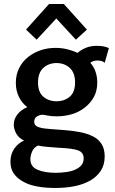

<svg xmlns="http://www.w3.org/2000/svg" viewBox="-20 -726 574 959"><path d="M225.1 -706.1H298.8L414.1 -578.1L358.9 -527.8L261.2 -633.8L163.1 -527.8L109.9 -578.1ZM502.9 -412.1Q496.1 -418.9 486.3 -421.4Q475.6 -423.8 467.8 -423.8Q454.1 -423.8 445.3 -420.4Q435.5 -416.5 431.2 -412.1Q448.2 -393.6 457 -368.2Q465.8 -342.8 465.8 -314Q465.8 -272.5 449.2 -242.2Q432.6 -211.4 403.8 -189Q375.5 -166.5 339.4 -155.8Q303.7 -145 263.2 -145Q235.4 -145 217.3 -148.9Q199.2 -152.8 190.9 -152.8Q179.7 -152.8 165.5 -145Q150.9 -136.7 150.9 -117.2Q150.9 -104.5 160.6 -97.2Q169.9 -90.3 189 -86.4Q204.1 -83.5 236.3 -81.1Q244.1 -80.6 266.1 -78.9Q288.1 -77.1 301.8 -76.2Q343.8 -73.2 380.4 -65.9Q417 -58.6 444.3 -44.9Q471.7 -31.2 487.3 -6.8Q502.9 17.6 502.9 55.2Q502.9 97.2 483.4 127Q463.4 157.2 430.7 175.8Q396 195.3 352.1 204.1Q307.6 212.9 255.9 212.9Q208 212.9 167 205.6Q125.5 198.2 96.2 181.6Q65.4 164.6 48.8 140.6Q32.2 116.7 32.2 81.1Q32.2 43.9 51.3 16.6Q71.3 -12.2 100.1 -23.9Q72.8 -37.1 61 -59.1Q48.8 -82 48.8 -103Q48.8 -130.9 66.4 -153.8Q84.5 -177.2 116.2 -190.9Q89.8 -210.9 74.7 -241.7Q59.1 -272.9 59.1 -312Q59.1 -354 76.2 -387.2Q92.8 -419.4 121.1 -441.9Q148.4 -463.4 184.6 -475.6Q218.3 -486.8 257.8 -486.8Q290 -486.8 317.9 -479.5Q346.2 -472.2 367.2 -461.9Q385.3 -477.5 409.2 -487.3Q432.6 -497.1 464.8 -497.1Q483.4 -497.1 498 -494.1Q512.2 -491.2 523.9 -485.8ZM196.3 -243.2Q223.1 -220.2 262.2 -220.2Q301.8 -220.2 328.6 -243.2Q355 -265.6 355 -314Q355 -362.3 328.6 -386.7Q301.8 -411.1 262.2 -411.1Q223.1 -411.1 196.3 -386.7Q169.9 -362.3 169.9 -314Q169.9 -265.6 196.3 -243.2ZM274.9 12.2Q263.2 11.7 213.4 7.3Q190.4 5.4 169.9 1Q149.9 9.8 141.1 29.3Q131.8 50.3 131.8 69.8Q131.8 106.4 167 121.6Q202.6 137.2 259.8 137.2Q283.7 137.2 314.5 132.8Q339.4 129.4 358.4 120.1Q377.4 110.8 387.7 97.7Q397.9 84.5 397.9 64.9Q397.9 35.2 369.6 24.9Q342.8 15.1 274.9 12.2Z"/></svg>

Font: Post Grotesk Medium
Style: Medium
Weight: 500
Version: Version 1.0